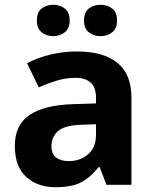

<svg xmlns="http://www.w3.org/2000/svg" viewBox="-20 -772 644 802"><path d="M302 -557Q412 -557 470.5 -509.5Q529 -462 529 -364V0H425L396 -74H392Q357 -30 318 -10Q279 10 211 10Q138 10 90 -32.5Q42 -75 42 -163Q42 -250 103 -291.5Q164 -333 286 -337L381 -340V-364Q381 -407 358.5 -427Q336 -447 296 -447Q256 -447 218 -435.5Q180 -424 142 -407L93 -508Q137 -531 190.5 -544Q244 -557 302 -557ZM323 -251Q251 -249 223 -225Q195 -201 195 -162Q195 -128 215 -113.5Q235 -99 267 -99Q315 -99 348 -127.5Q381 -156 381 -208V-253ZM134 -686Q134 -721 154 -736.5Q174 -752 202 -752Q230 -752 250.5 -736.5Q271 -721 271 -686Q271 -653 250.5 -637Q230 -621 202 -621Q174 -621 154 -637Q134 -653 134 -686ZM331 -686Q331 -721 351 -736.5Q371 -752 400 -752Q428 -752 448.5 -736.5Q469 -721 469 -686Q469 -653 448.5 -637Q428 -621 400 -621Q371 -621 351 -637Q331 -653 331 -686Z"/></svg>

Font: Noto Sans Tai Tham
Style: Bold
Weight: 700
Designer: Monotype Design Team 2013. Revised by David WIlliams 2020
Foundry: Monotype Imaging Inc.
Version: Version 2.002; ttfautohint (v1.8.4.7-5d5b)